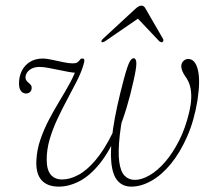

<svg xmlns="http://www.w3.org/2000/svg" viewBox="-20 -670 776 697"><path d="M466.5 -458.5Q475 -456.5 475 -439.2Q475 -422 465 -377.5Q441 -269 409.5 -194.8Q378 -120.5 342 -76Q306 -31.5 268 -12Q230 7.5 193.5 7.5Q152 7.5 131 -15.8Q110 -39 112 -86Q113.5 -125 126.5 -163Q139.5 -201 158.5 -237Q177.5 -273 197.8 -306.2Q218 -339.5 234.2 -369.2Q250.5 -399 258 -424.5L256 -406Q245 -406 227.8 -409.2Q210.5 -412.5 191.2 -416.5Q172 -420.5 154.2 -423.8Q136.5 -427 123.5 -427Q101 -427 86.8 -415.8Q72.5 -404.5 72.5 -388Q72.5 -378 85.5 -368Q91 -363 93 -359.8Q95 -356.5 95 -351Q95 -341.5 89 -336Q83 -330.5 74.5 -330.5Q64 -330.5 56.5 -339.2Q49 -348 49 -367Q49 -392.5 59.2 -413Q69.5 -433.5 89 -445.5Q108.5 -457.5 136 -457.5Q148 -457.5 168 -453.2Q188 -449 208.8 -444.5Q229.5 -440 243 -440Q257 -440 262.5 -444.8Q268 -449.5 271 -454Q274 -458.5 280 -457.5Q286 -457 286.2 -451.2Q286.5 -445.5 283 -434.5Q274.5 -406 258.2 -374.2Q242 -342.5 223.5 -308Q205 -273.5 188 -237.2Q171 -201 160.2 -164Q149.5 -127 149.5 -90.5Q149.5 -54 164 -36.2Q178.5 -18.5 206 -18.5Q233.5 -18.5 264.5 -35Q295.5 -51.5 327 -88.8Q358.5 -126 388.5 -186.8Q418.5 -247.5 443.5 -336Q422 -243 415 -181Q408 -119 412.8 -83.2Q417.5 -47.5 432.2 -32.2Q447 -17 469.5 -17Q494.5 -17 523.2 -33.8Q552 -50.5 579.5 -82.2Q607 -114 630 -159.2Q653 -204.5 666.5 -261.5Q673.5 -291 674.2 -314.2Q675 -337.5 670 -356.8Q665 -376 653.5 -391.5Q645.5 -403 641.8 -412.5Q638 -422 638 -429.5Q638 -436.5 641.2 -442.5Q644.5 -448.5 650.2 -452.2Q656 -456 663 -456Q688 -456 698 -417.8Q708 -379.5 697 -306.5Q685 -232.5 659.5 -174.5Q634 -116.5 600.8 -75.8Q567.5 -35 530 -13.8Q492.5 7.5 456.5 7.5Q426 7.5 407.2 -13.5Q388.5 -34.5 384 -81.2Q379.5 -128 390.5 -203Q401.5 -278 430.5 -386Q443 -432 450.8 -446Q458.5 -460 466.5 -458.5ZM482.5 -603.5H479.5L558.5 -520Q561.5 -518 564.2 -517Q567 -516 569.5 -517.5Q572 -519 573 -522Q574 -525 572 -528.5L509 -637.5Q506 -643.5 502.5 -646.5Q499 -649.5 493.5 -649.5Q488 -649.5 482.8 -646.5Q477.5 -643.5 471 -637.5L353 -528.5Q349.5 -525 348.5 -522Q347.5 -519 349 -517.5Q351.5 -516 354.2 -517Q357 -518 361 -520Z"/></svg>

Font: Fraunces Thin
Style: Italic
Weight: 250
Italic angle: -16°
Version: Version 1.000;[b76b70a41]